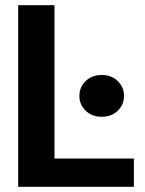

<svg xmlns="http://www.w3.org/2000/svg" viewBox="-20 -720 559 740"><path d="M50 0V-700H190V-109H496V0ZM373 -270Q334 -270 310 -293.5Q286 -317 286 -350Q286 -384 310 -407.5Q334 -431 373 -431Q410 -431 434 -407.5Q458 -384 458 -350Q458 -317 434 -293.5Q410 -270 373 -270Z"/></svg>

Font: DM Sans 36pt ExtraBold
Style: Regular
Weight: 800
Designer: Colophon Foundry, Jonny Pinhorn
Foundry: Colophon Foundry
Version: Version 4.004;gftools[0.9.30]